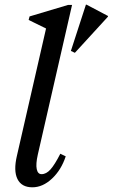

<svg xmlns="http://www.w3.org/2000/svg" viewBox="-20 -786 480 818"><path d="M118 12Q72 12 54.5 -23Q37 -58 52 -122L182 -690L206 -650L102 -701L106 -716L270 -765H287L141 -127Q132 -87 136.5 -65.5Q141 -44 157 -44Q177 -44 195 -64Q213 -84 237 -131L260 -120Q241 -62 201.5 -25Q162 12 118 12ZM299 -561 282 -569 346 -766H349L440 -718V-715Z"/></svg>

Font: Platypi Light
Style: Italic
Weight: 300
Italic angle: -13°
Designer: David Sargent
Foundry: Bolt Cutter Type
Version: Version 1.200